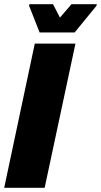

<svg xmlns="http://www.w3.org/2000/svg" viewBox="-30 -896 482 916"><path d="M-10 0 136 -688H330L183 0ZM159 -741 109 -868 110 -876H223L256 -812L311 -876H432L430 -868L326 -741Z"/></svg>

Font: Saira SemiCondensed Black
Style: Italic
Weight: 900
Width: 4
Italic angle: -12°
Designer: Hector Gatti with collaboration of the Omnibus-Type team
Foundry: Omnibus-Type
Version: Version 1.101